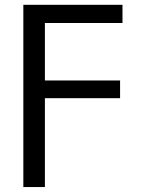

<svg xmlns="http://www.w3.org/2000/svg" viewBox="-20 -544 577 783"><path d="M75.2 -524.4H479.5V-450.2H163.1V-215.8H469.7V-143.6H163.1V218.8H75.2Z"/></svg>

Font: Nasu
Style: Regular
Weight: 400
Designer: Ryoko NISHIZUKA (kana &amp; ideographs); Paul D. Hunt (Latin, Greek &amp; Cyrillic); Wenlong ZHANG (bopomofo); Sandoll C
Version: Version 2014.1215